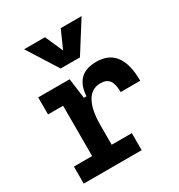

<svg xmlns="http://www.w3.org/2000/svg" viewBox="-182 -898 950 1020"><g transform="rotate(-30 293.0 -388.0)"><path d="M266.1 -222.7C266.1 -347.2 302.7 -417.5 376.5 -417.5C425.8 -417.5 447.3 -390.1 447.3 -323.2H567.4C567.4 -459.5 516.6 -527.3 415 -527.3C329.1 -527.3 284.2 -483.9 278.8 -394.5H262.7L246.6 -517.6H53.7V-413.1H146V-104.5H34.2V0H389.6V-104.5H266.1ZM233.9 -590.8H352.1L469.2 -776.4H341.3L293 -667.5L244.6 -776.4H116.7Z"/></g></svg>

Font: Cascadia Code PL SemiBold
Style: Regular
Weight: 600
Monospace: yes
Designer: Aaron Bell
Foundry: Saja Typeworks
Version: Version 2404.023